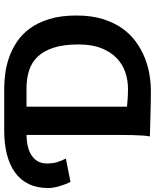

<svg xmlns="http://www.w3.org/2000/svg" viewBox="71 -830 763 946"><g transform="rotate(-90 453.0 -356.5)"><path d="M30.3 -391.1Q24.9 -401.4 19.5 -415Q14.2 -428.7 9.8 -443.4Q5.4 -458 2.7 -472.9Q0 -487.8 0 -500.5Q0 -556.2 20 -597.2Q40 -638.2 77.1 -664.8Q114.3 -691.4 166.5 -704.6Q218.8 -717.8 282.7 -717.8H488.8Q522.5 -717.8 562.3 -712.9Q602.1 -708 642.3 -694.1Q682.6 -680.2 720 -655.5Q757.3 -630.9 786.4 -591.3Q815.4 -551.8 832.8 -495.1Q850.1 -438.5 850.1 -361.3Q850.1 -288.6 833 -233.2Q815.9 -177.7 787.4 -137.2Q758.8 -96.7 721.2 -69.3Q683.6 -42 642.3 -25.4Q601.1 -8.8 558.6 -2Q516.1 4.9 478.5 4.9Q465.8 4.9 449.7 4.6Q433.6 4.4 415.5 4.2Q397.5 3.9 378.7 3.4Q359.9 2.9 341.8 2.4Q299.8 1.5 254.4 0Q257.3 -14.6 258.8 -37.6Q260.3 -60.5 261 -89.4Q261.7 -118.2 261.7 -151.9V-607.9Q231 -607.4 205.1 -601.3Q179.2 -595.2 160.6 -582.8Q142.1 -570.3 131.6 -551.8Q121.1 -533.2 121.1 -507.8Q121.1 -492.2 122.8 -479.5Q124.5 -466.8 127.9 -455.6Q131.3 -444.3 135.7 -434.3Q140.1 -424.3 145.5 -414.1ZM400.9 -607.9V-112.8Q415 -111.3 438 -109.6Q460.9 -107.9 490.2 -107.9Q531.2 -107.9 570.3 -121.1Q609.4 -134.3 639.9 -163.3Q670.4 -192.4 689 -238.8Q707.5 -285.2 707.5 -351.6Q707.5 -424.3 691.7 -473.6Q675.8 -522.9 647.5 -552.7Q619.1 -582.5 579.3 -595.2Q539.6 -607.9 492.2 -607.9Z"/></g></svg>

Font: Andika New Basic
Style: Bold
Weight: 700
Designer: Victor Gaultney, Annie Olsen, Pablo Ugerman
Foundry: SIL International
Version: Version 5.500; ttfautohint (v1.8.3)